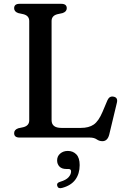

<svg xmlns="http://www.w3.org/2000/svg" viewBox="-20 -720 660 1005"><path d="M307.5 -651.5 280 -645.5Q250 -637.5 250 -610V-91Q250 -50.5 301.5 -50.5H403.5Q445 -50.5 470.5 -68Q496 -85.5 516.5 -134L542.5 -195.5Q553 -218.5 574.5 -214Q599 -209.5 591.5 -181L551.5 -14.5Q542.5 19 516 19Q500 19 486.2 9.5Q472.5 0 449.5 0H82.5Q54 0 54 -23Q54 -41 75.5 -48.5L103 -54.5Q133 -62.5 133 -90V-610Q133 -637.5 103 -645.5L75.5 -651.5Q54 -659 54 -677Q54 -700 82.5 -700H300.5Q329.5 -700 329.5 -677Q329.5 -659 307.5 -651.5ZM327 164.5Q303.5 164.5 291.2 151.8Q279 139 279 119.5Q279 97.5 295.2 83.8Q311.5 70 335 70Q362 70 379.5 88Q397 106 397 144Q397 189.5 374.5 220.2Q352 251 305.5 263.5Q284.5 269.5 279.5 253Q275 237 295 231.5Q325.5 222.5 338.8 207.8Q352 193 352 177Q352 164.5 338.5 164.5Z"/></svg>

Font: Fraunces 9pt S050
Style: Regular
Weight: 400
Version: Version 1.000; ttfautohint (v1.8.3)